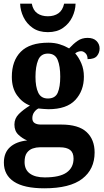

<svg xmlns="http://www.w3.org/2000/svg" viewBox="-20 -780 563 1039"><path d="M220 239Q110 239 55.5 203Q1 167 1 100Q1 46 34.5 16Q68 -14 127 -20Q102 -30 80 -50.5Q58 -71 58 -106Q58 -139 82 -163Q106 -187 142 -209Q100 -225 72 -264.5Q44 -304 44 -364Q44 -451 92.5 -500Q141 -549 242 -549Q276 -549 304 -540Q332 -531 354 -518Q377 -543 400 -559Q423 -575 454 -575Q486 -575 502.5 -558Q519 -541 519 -518Q519 -495 505 -477.5Q491 -460 454 -460Q454 -481 442.5 -492Q431 -503 419 -503Q410 -503 401 -499.5Q392 -496 387 -491Q406 -470 420 -437.5Q434 -405 434 -365Q434 -289 387.5 -239Q341 -189 242 -189Q232 -189 214.5 -190.5Q197 -192 188 -193Q175 -187 165 -173Q155 -159 155 -140Q155 -122 167.5 -114Q180 -106 201 -106H311Q405 -106 448.5 -65.5Q492 -25 492 45Q492 136 425 187.5Q358 239 220 239ZM239 -247Q279 -247 292.5 -278.5Q306 -310 306 -365Q306 -422 292 -456Q278 -490 239 -490Q201 -490 186.5 -455Q172 -420 172 -364Q172 -310 187 -278.5Q202 -247 239 -247ZM222 180Q303 180 340.5 153.5Q378 127 378 78Q378 46 359.5 31.5Q341 17 303 17H195Q176 17 157 23.5Q138 30 125.5 47Q113 64 113 97Q113 138 141.5 159Q170 180 222 180ZM239 -606Q190 -606 157 -629Q124 -652 107 -687.5Q90 -723 89 -760H152Q159 -724 182 -708Q205 -692 239 -692Q273 -692 296 -708Q319 -724 327 -760H389Q388 -723 371 -687.5Q354 -652 321 -629Q288 -606 239 -606Z"/></svg>

Font: Noto Serif Tamil SemiCondensed
Style: Bold Italic
Weight: 700
Width: 4
Italic angle: -12°
Designer: Indian Type Foundry, Tom Grace, and the Monotype Design Team
Foundry: Monotype Imaging Inc.
Version: Version 2.003; ttfautohint (v1.8.4.7-5d5b)